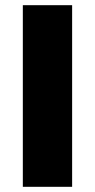

<svg xmlns="http://www.w3.org/2000/svg" viewBox="-20 -720 366 740"><path d="M68 -700H258V0H68Z"/></svg>

Font: Moderustic ExtraBold
Style: Regular
Weight: 800
Designer: Tural Alisoy
Foundry: TAFT Foundry
Version: Version 2.120